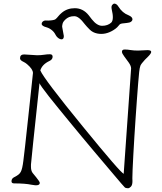

<svg xmlns="http://www.w3.org/2000/svg" viewBox="-20 -1005 881 1044"><path d="M196.3 -10.7Q196.3 8.8 150.9 -0.5Q117.2 -7.8 56.6 -7.8Q42.5 -7.8 42.5 -19.5Q42.5 -34.2 57.1 -41.5Q71.8 -48.8 80.1 -55.4Q88.4 -62 92.8 -70.3Q101.6 -85.9 106.9 -130.1Q112.3 -174.3 116.5 -210.7Q120.6 -247.1 125.2 -291Q129.9 -335 134.8 -379.2Q139.6 -423.3 144 -464.8Q144 -464.8 159.2 -607.9Q159.2 -628.9 127 -656.2Q117.7 -664.1 107.4 -668.9Q88.9 -677.2 88.9 -688Q88.9 -709 111.3 -709L181.2 -704.6Q202.6 -704.6 219.5 -707.3Q236.3 -710 251.2 -710Q266.1 -710 266.1 -696.8Q266.1 -681.6 249.5 -673.8Q209 -654.8 199.2 -622.1Q219.2 -575.2 431.2 -315.9Q639.6 -60.5 652.8 -60.5Q654.3 -60.5 652.8 -63.5L692.9 -632.8Q692.9 -646.5 680.2 -664.6Q667.5 -682.6 655.3 -698.7Q643.1 -714.8 643.1 -723.6Q643.1 -735.8 658 -735.8Q672.9 -735.8 689.9 -732.9Q707 -730 730.5 -730L781.7 -732.4Q820.3 -732.4 786.1 -698.2L767.6 -679.7Q747.6 -658.2 743.4 -647.7Q739.3 -637.2 736.8 -613.5Q734.4 -589.8 731.2 -551.8Q728 -513.7 724.6 -465.3Q721.2 -417 717.5 -365Q713.9 -313 710.7 -261.2Q707.5 -209.5 705.1 -165Q699.7 -66.4 699.7 -36.1L700.2 -20Q700.2 1 691.9 9.8Q683.6 18.6 675.8 18.6Q663.1 18.6 658 13.4Q652.8 8.3 639.2 -7.6Q625.5 -23.4 603.5 -49.6Q581.5 -75.7 552.5 -109.9Q523.4 -144 491.2 -182.4Q459 -220.7 425 -261.5Q391.1 -302.2 358.9 -341.6Q326.7 -380.9 297.6 -416.5Q268.6 -452.1 246.1 -480.5Q198.7 -541 194.8 -552.7Q148.4 -120.6 148.4 -110.4V-97.7Q148.4 -77.1 157.2 -64.9Q157.2 -64.9 176.8 -41Q196.3 -17.1 196.3 -10.7ZM327.1 -809.1Q327.1 -791 314.5 -791Q306.2 -791 297.4 -797.6Q288.6 -804.2 284.9 -811Q281.2 -817.9 276.9 -824.7Q272.5 -831.5 265.6 -837.9Q250.5 -851.6 233.4 -856.4Q206.5 -863.3 206.5 -875.5Q206.5 -882.3 212.6 -887.9Q218.8 -893.6 227.1 -893.6L242.7 -893.1Q274.9 -894.5 282.2 -900.9Q289.6 -907.2 297.1 -916.7Q304.7 -926.3 316.4 -936Q345.7 -960.4 386.7 -960.4Q431.6 -960.4 462.4 -921.9Q470.7 -911.1 479 -900.4Q507.3 -864.7 535.2 -864.7Q565.4 -864.7 584.5 -881.8Q601.1 -897.5 587.4 -954.6Q584 -970.7 590.1 -978Q596.2 -985.4 602.1 -985.4Q614.7 -984.4 623.5 -969.7Q645.5 -934.6 678.2 -922.4Q700.2 -913.1 700.2 -900.4Q700.2 -892.6 692.6 -887Q685.1 -881.3 668.9 -880.1Q652.8 -878.9 642.8 -877.2Q632.8 -875.5 628.9 -869.9Q625 -864.3 616.9 -856.4Q608.9 -848.6 596.2 -840.8Q552.7 -814 508.8 -822.8Q484.4 -827.6 467.8 -844.2Q451.2 -860.8 442.4 -871.8Q433.6 -882.8 425.3 -892.6Q402.8 -917 385 -917Q367.2 -917 356.4 -912.4Q345.7 -907.7 338.4 -901.4Q323.7 -888.2 320.8 -877.9Q317.9 -867.7 317.9 -859.9Z"/></svg>

Font: Snowburst One
Style: Regular
Weight: 400
Designer: Annet Stirling
Foundry: Annet Stirling
Version: Version 1.001